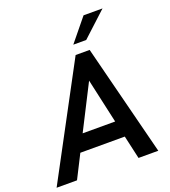

<svg xmlns="http://www.w3.org/2000/svg" viewBox="-183 -1017 1003 1132"><g transform="rotate(-20 318.5 -450.5)"><path d="M349 -697H437L614 0H490L457 -146H178L104 0H-24ZM434 -249 372 -528 230 -249ZM473 -901H592L438 -759H357Z"/></g></svg>

Font: Hanken Grotesk SemiBold
Style: Italic
Weight: 600
Italic angle: -8°
Designer: Alfredo Marco Pradil
Foundry: Hanken Design Co.
Version: Version 3.014